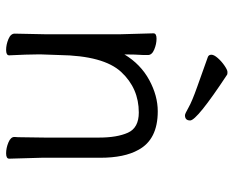

<svg xmlns="http://www.w3.org/2000/svg" viewBox="-88 -665 764 628"><g transform="rotate(90 294.0 -351.0)"><path d="M374 -591Q374 -574 357 -574Q352 -574 332 -585.5Q312 -597 264 -614Q216 -631 166 -649Q159 -652 159 -660.5Q159 -669 170 -681.5Q181 -694 195 -703.5Q209 -713 215.5 -713Q222 -713 224 -712Q374 -613 374 -591ZM496 -105 499 1Q499 11 481.5 11Q464 11 446 3.5Q428 -4 428 -16V-17Q429 -25 429 -44L430 -115V-293Q430 -352 414 -387.5Q398 -423 348 -423Q269 -423 215.5 -365.5Q162 -308 160 -162Q159 -129 158 -105V-89Q158 -59 161 1Q161 11 143.5 11Q126 11 108 3.5Q90 -4 90 -17L92 -115V-364L89 -471Q89 -481 106.5 -481Q124 -481 142 -473.5Q160 -466 160 -453V-439Q158 -411 158 -376Q190 -429 241.5 -457Q293 -485 344 -485Q436 -485 470 -422Q496 -376 496 -297Z"/></g></svg>

Font: QiushuiShotai Bright
Style: Regular
Weight: 400
Designer: Christian Thalmann (Catharsis Fonts)
Version: Version 1.250;